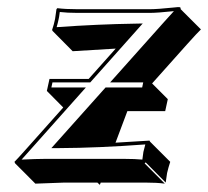

<svg xmlns="http://www.w3.org/2000/svg" viewBox="-20 -455 583 538"><path d="M406.2 -221.2 450.2 -177.2 442.9 -143.6H336.9L303.7 -55.2Q303.7 -55.2 398.9 -61L400.4 -58.1L457 -1.5Q451.7 14.6 448.2 29.8Q447.8 31.7 444.3 56.6L388.2 0L385.3 2.9L441.9 59.6Q419.4 56.6 386.7 56.6H262.2L259.8 63L252.9 56.6H160.6Q160.6 56.6 79.1 59.6L22.5 2.9L20.5 -1.5Q29.3 -10.3 48.8 -32.2L157.2 -153.8L111.3 -200.2L118.7 -233.9H228.5L304.2 -318.8Q184.1 -311.5 183.6 -311.5L127.4 -368.2L126 -371.1Q131.3 -386.7 134.3 -401.9Q134.8 -405.3 138.2 -429.2L140.6 -432.1Q163.1 -429.2 196.3 -429.2H400.4Q420.9 -429.2 468.3 -434.1Q480.5 -435.5 482.4 -435.1Q484.9 -434.6 485.4 -434.1Q486.3 -431.6 486.3 -429.2L543 -372.6Q533.2 -363.3 503.9 -330.6ZM146.5 -40H124L275.9 -210H378.4L381.3 -224.1H288.6L439.9 -393.6Q460.4 -416 467.3 -423.8Q420.9 -418.9 400.4 -418.9H196.3Q168.5 -418.9 147.5 -421.4Q145.5 -405.3 144 -399.9Q142.1 -390.6 138.7 -378.9Q256.3 -387.2 357.4 -388.7L379.9 -389.2L232.9 -224.1H127L124 -210H220.7L56.2 -25.4Q42 -9.8 40.5 -7.8Q82.5 -9.8 104 -9.8H330.1Q357.9 -9.8 378.9 -7.8Q380.9 -24.4 381.8 -29.3Q383.8 -38.6 387.2 -50.3Q254.9 -40.5 146.5 -40Z"/></svg>

Font: Linux Biolinum Shadow O
Style: Italic
Weight: 400
Italic angle: -12°
Designer: Philipp H. Poll
Foundry: Philipp H. Poll
Version: Version 0.6.2